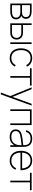

<svg xmlns="http://www.w3.org/2000/svg" viewBox="1993 -2588 835 4862"><g transform="rotate(90 2411.0 -157.5)"><path d="M261 0H70V-540H262.5Q359 -540 408.2 -504Q457.5 -468 457.5 -395Q457.5 -368 449.2 -347Q441 -326 426.5 -310.5Q412 -295 392.5 -285.5Q373 -276 350.5 -272V-284Q372.5 -283.5 394 -273.2Q415.5 -263 432.8 -245.2Q450 -227.5 460.8 -202.8Q471.5 -178 471.5 -148Q471.5 -74.5 418.2 -37.2Q365 0 261 0ZM258.5 -42Q344.5 -42 385.5 -66.2Q426.5 -90.5 426.5 -146Q426.5 -176.5 415.8 -197.2Q405 -218 386.5 -230.8Q368 -243.5 343.2 -249Q318.5 -254.5 290.5 -254.5H112V-42ZM260.5 -498H111V-296.5H290.5Q317.5 -296.5 340 -302.5Q362.5 -308.5 378.8 -320.2Q395 -332 403.8 -350Q412.5 -368 412.5 -392Q412.5 -420 404.8 -440Q397 -460 379.2 -473Q361.5 -486 332.5 -492Q303.5 -498 260.5 -498Z M1052 0V-540H1094V0ZM806 0H571.5V-540H613.5V-321H806Q848 -321 880.8 -309.8Q913.5 -298.5 936 -277.5Q958.5 -256.5 970.2 -226.8Q982 -197 982 -160.5Q982 -124 970.2 -94.2Q958.5 -64.5 936 -43.5Q913.5 -22.5 880.8 -11.2Q848 0 806 0ZM804.5 -42Q838.5 -42 863.8 -50.8Q889 -59.5 906 -75Q923 -90.5 931.5 -112.5Q940 -134.5 940 -160.5Q940 -187 931.5 -208.8Q923 -230.5 906 -246Q889 -261.5 863.8 -270.2Q838.5 -279 804.5 -279H613.5V-42Z M1451 15Q1488 15 1520 6.5Q1552 -2 1579.2 -18.5Q1606.5 -35 1628.8 -59.8Q1651 -84.5 1668 -117L1627 -135Q1602.5 -83 1557.2 -55Q1512 -27 1451 -27Q1401 -27 1363.2 -44.2Q1325.5 -61.5 1300 -93.2Q1274.5 -125 1261.8 -170Q1249 -215 1249 -270Q1249 -328 1262.5 -373Q1276 -418 1302 -449.2Q1328 -480.5 1365.5 -496.8Q1403 -513 1451 -513Q1512.5 -513 1559 -484.2Q1605.5 -455.5 1628 -404L1668 -421Q1655.5 -452 1634.2 -476.8Q1613 -501.5 1584.8 -519Q1556.5 -536.5 1522.5 -545.8Q1488.5 -555 1451 -555Q1393 -555 1347 -535.8Q1301 -516.5 1269.2 -479.8Q1237.5 -443 1220.8 -390Q1204 -337 1204 -270Q1204 -203.5 1221 -150.5Q1238 -97.5 1270 -60.8Q1302 -24 1347.8 -4.5Q1393.5 15 1451 15Z M1907 0V-498H1708V-540H2148V-498H1949V0Z M2324 240 2429 -42 2430 42 2193 -540H2239L2451 -16H2419L2609 -540H2654L2371 240Z M2749 0V-540H3147V0H3105V-498H2791V0Z M3493 -555Q3406 -555 3350.8 -515.8Q3295.5 -476.5 3278 -402L3321 -394Q3336 -454 3378.2 -483.5Q3420.5 -513 3491 -513Q3534.5 -513 3566 -502.8Q3597.5 -492.5 3617.8 -470.8Q3638 -449 3647.5 -415.2Q3657 -381.5 3657 -334V-291Q3657 -273 3656.5 -249Q3656 -225 3653 -204Q3647 -162.5 3630.2 -129.5Q3613.5 -96.5 3587.2 -73.8Q3561 -51 3526.2 -39Q3491.5 -27 3449.5 -27Q3375 -27 3337.5 -55Q3300 -83 3300 -137.5Q3300 -166 3309.8 -187Q3319.5 -208 3341.2 -223.2Q3363 -238.5 3397.5 -248.5Q3432 -258.5 3481.5 -264.5L3662.5 -287L3663 -329.5L3481.5 -307Q3433.5 -301 3392.2 -290.5Q3351 -280 3321 -260.8Q3291 -241.5 3274 -211.8Q3257 -182 3257 -137.5Q3257 -101.5 3269.8 -73Q3282.5 -44.5 3307 -25Q3331.5 -5.5 3366.5 4.8Q3401.5 15 3446.5 15Q3519 15 3572.8 -15.5Q3626.5 -46 3657 -103.5V0H3699V-338Q3699 -446 3647.2 -500.5Q3595.5 -555 3493 -555Z M4050 -27Q4002 -27 3964 -43.5Q3926 -60 3899.2 -91.5Q3872.5 -123 3858.2 -168.5Q3844 -214 3844 -271.5Q3844 -328.5 3857.8 -373.2Q3871.5 -418 3897.5 -449Q3923.5 -480 3961 -496.5Q3998.5 -513 4046 -513Q4136.5 -513 4187.8 -456Q4239 -399 4246 -290.5V-258H4292Q4292 -328.5 4275.5 -383.5Q4259 -438.5 4227.5 -476.8Q4196 -515 4150.2 -535Q4104.5 -555 4046 -555Q3988.5 -555 3942.8 -535.5Q3897 -516 3865 -479.2Q3833 -442.5 3816 -389.5Q3799 -336.5 3799 -270Q3799 -204 3816.8 -151Q3834.5 -98 3867.2 -61.2Q3900 -24.5 3946.2 -4.8Q3992.5 15 4050 15Q4089 15 4123.2 5.5Q4157.5 -4 4186.5 -22.2Q4215.5 -40.5 4239 -67.2Q4262.5 -94 4279 -129L4242.5 -149Q4214.5 -92 4167.2 -59.5Q4120 -27 4050 -27ZM4278 -300H3837.5L3836.5 -258H4292Z M4556 0V-498H4357V-540H4797V-498H4598V0Z"/></g></svg>

Font: Vela Sans GX ExtLt
Style: Regular
Weight: 200
Designer: Principal design: Mikhail Sharanda - project Manrope.
Design modification: Ravid Balaliev
Foundry: Mikhail Sharanda
Version: Version 1.001